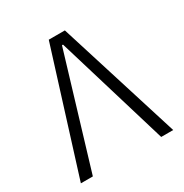

<svg xmlns="http://www.w3.org/2000/svg" viewBox="-161 -820 909 948"><g transform="rotate(-30 293.0 -346.5)"><path d="M29.8 0H98.1L290 -637.2H295.9L487.8 0H556.2L338.9 -693.4H247.1Z"/></g></svg>

Font: Cascadia Mono Light
Style: Regular
Weight: 300
Monospace: yes
Designer: Aaron Bell
Foundry: Saja Typeworks
Version: Version 2404.023